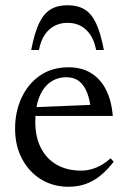

<svg xmlns="http://www.w3.org/2000/svg" viewBox="-20 -702 486 732"><path d="M241.5 -445.5Q290.5 -445.5 326.2 -424Q362 -402.5 383.5 -361.2Q405 -320 410 -260H101L102 -293L361 -303.5L326.5 -283Q323 -321 312 -349Q301 -377 281.8 -392.2Q262.5 -407.5 233 -407.5Q197.5 -407.5 170.8 -388Q144 -368.5 129.2 -330.5Q114.5 -292.5 114.5 -238Q114.5 -179.5 136.2 -137.5Q158 -95.5 197.2 -73.5Q236.5 -51.5 289 -51.5Q309 -51.5 328.2 -56.8Q347.5 -62 366 -72.5Q384.5 -83 401.5 -98.5L413.5 -85.5Q388 -52.5 361.2 -31.2Q334.5 -10 305 0Q275.5 10 241.5 10Q182.5 10 136.5 -18.2Q90.5 -46.5 64 -96.5Q37.5 -146.5 37.5 -211.5Q37.5 -275.5 62 -328.8Q86.5 -382 132.2 -413.8Q178 -445.5 241.5 -445.5ZM237.5 -615Q210.5 -615 188.5 -603.8Q166.5 -592.5 151 -570Q135.5 -547.5 128.5 -511.5H99Q111.5 -577 129.2 -613.8Q147 -650.5 173 -666.2Q199 -682 237.5 -682Q276 -682 302.2 -666.2Q328.5 -650.5 346 -613.8Q363.5 -577 376 -511.5H346.5Q339.5 -547.5 324 -570Q308.5 -592.5 286.8 -603.8Q265 -615 237.5 -615Z"/></svg>

Font: Newsreader 24pt
Style: Regular
Weight: 400
Designer: Hugues Gentile
Foundry: Production Type
Version: Version 1.003